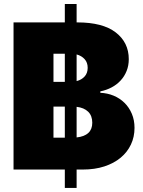

<svg xmlns="http://www.w3.org/2000/svg" viewBox="-20 -838 708 949"><path d="M46.9 -727.3H300.4V-818.2H358.7V-727.3H362.2Q487.6 -727.3 551.8 -677.9Q616.5 -628.2 616.5 -545.5Q616.5 -513.8 605.8 -487.2Q595.2 -460.6 576.3 -440.2Q557.5 -419.7 531.8 -406.1Q506 -392.4 475.9 -386.4V-379.3Q511 -377.8 541.7 -365.1Q572.4 -352.3 595.3 -329.7Q618.3 -307.2 631.6 -275.7Q644.9 -244.3 644.9 -206Q644.9 -161.2 627.1 -123.6Q609.4 -85.9 576.2 -58.4Q543 -30.9 495.7 -15.4Q448.5 0 389.2 0H358.7V90.9H300.4V0H46.9ZM436.1 -231.5Q436.1 -266 415.7 -285.9Q395.2 -305.8 358.7 -310V-158.7Q436.1 -166.9 436.1 -231.5ZM300.4 -157.7V-311.1H244.3V-157.7ZM244.3 -572.4V-433.2H300.4V-572.4ZM358.7 -437.1Q383.5 -443.5 398.4 -460.2Q413.4 -476.9 413.4 -502.8Q413.4 -528.8 398.3 -545.6Q383.2 -562.5 358.7 -568.9Z"/></svg>

Font: Inter P Black
Style: Regular
Weight: 900
Designer: Rasmus Andersson
Foundry: rsms
Version: Version 3.018;git-588b23468